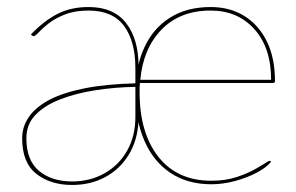

<svg xmlns="http://www.w3.org/2000/svg" viewBox="-20 -518 843 546"><path d="M185 8Q124 8 83.5 -23.5Q43 -55 43 -125Q43 -158 62.5 -186Q82 -214 122 -235Q161 -255 221.5 -267Q282 -279 365 -281V-324Q365 -401 332.5 -444.5Q300 -488 232 -488Q193 -488 165 -477Q137 -466 118.5 -451.5Q100 -437 90 -426Q80 -415 75 -415Q74 -415 73 -416Q72 -417 70 -418L68 -420Q104 -458 142.5 -478Q181 -498 232 -498Q303 -498 338.5 -452.5Q374 -407 374 -330V-174Q371 -118 345.5 -77Q320 -36 278.5 -14Q237 8 185 8ZM185 -2Q236 -2 277 -25Q318 -48 341.5 -89.5Q365 -131 365 -185V-271Q307 -270 252 -261.5Q197 -253 152.5 -236Q108 -219 81.5 -192Q55 -165 55 -125Q55 -62 91 -32Q127 -2 185 -2ZM581 6Q513 6 464.5 -26.5Q416 -59 390.5 -118Q365 -177 365 -255Q365 -327 390 -382Q415 -437 463 -467.5Q511 -498 579 -498Q634 -498 675 -472.5Q716 -447 739 -400Q762 -353 762 -287Q762 -285 760.5 -283.5Q759 -282 756 -282H378Q377 -275 377 -270Q377 -265 377 -255Q377 -140 430.5 -72Q484 -4 581 -4Q622 -4 654.5 -15Q687 -26 710 -39.5Q733 -53 742 -59Q747 -62 750 -59L751 -58Q738 -42 711 -27.5Q684 -13 649.5 -3.5Q615 6 581 6ZM379 -291H751Q751 -382 703.5 -435Q656 -488 579 -488Q492 -488 439.5 -434Q387 -380 379 -291Z"/></svg>

Font: Aleo Thin
Style: Regular
Weight: 250
Designer: Alessio Laiso
Foundry: Alessio Laiso
Version: Version 2.001;gftools[0.9.29]